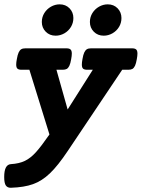

<svg xmlns="http://www.w3.org/2000/svg" viewBox="-23 -677 663 897"><path d="M619.1 -426.3Q619.1 -416.5 616.2 -400.9Q612.8 -380.4 607.7 -369.6Q602.5 -358.9 595.5 -355Q588.4 -351.1 576.7 -351.1H547.9L293.9 27.8Q247.6 97.2 210.2 132.8Q172.9 168.5 131.3 183.3Q89.8 198.2 27.8 200.2Q12.2 200.7 4.4 189.7Q-3.4 178.7 -3.4 149.9Q-3.4 91.8 27.8 89.8Q66.9 87.4 93.5 74.5Q120.1 61.5 145 33.9Q169.9 6.3 208 -48.8L114.3 -351.1H77.6Q64.5 -351.1 58.6 -356.2Q52.7 -361.3 52.7 -375.5Q52.7 -385.7 55.7 -400.9Q59.1 -421.4 64.2 -432.1Q69.3 -442.9 76.4 -447Q83.5 -451.2 95.2 -451.2H287.6Q300.8 -451.2 306.6 -445.8Q312.5 -440.4 312.5 -426.3Q312.5 -416.5 309.6 -400.9Q306.2 -380.4 301 -369.6Q295.9 -358.9 288.8 -355Q281.7 -351.1 270 -351.1H240.7L293 -165.5L410.6 -351.1H384.3Q371.1 -351.1 365.2 -356.2Q359.4 -361.3 359.4 -375.5Q359.4 -385.7 362.3 -400.9Q365.7 -421.4 370.8 -432.1Q376 -442.9 383.1 -447Q390.1 -451.2 401.9 -451.2H594.2Q607.4 -451.2 613.3 -445.8Q619.1 -440.4 619.1 -426.3ZM319.8 -592.8Q319.8 -569.8 308.3 -551Q296.9 -532.2 277.6 -521.2Q258.3 -510.3 236.8 -510.3Q209 -510.3 190.7 -528.8Q172.4 -547.4 172.4 -574.2Q172.4 -597.2 184.1 -616Q195.8 -634.8 215.1 -645.8Q234.4 -656.7 255.9 -656.7Q283.7 -656.7 301.8 -638.2Q319.8 -619.6 319.8 -592.8ZM544.4 -592.8Q544.4 -569.8 533 -551Q521.5 -532.2 502.2 -521.2Q482.9 -510.3 461.4 -510.3Q433.6 -510.3 415.3 -528.8Q397 -547.4 397 -574.2Q397 -597.2 408.7 -616Q420.4 -634.8 439.7 -645.8Q459 -656.7 480.5 -656.7Q508.3 -656.7 526.4 -638.2Q544.4 -619.6 544.4 -592.8Z"/></svg>

Font: Courier Prime
Style: Bold Italic
Weight: 700
Italic angle: -10°
Designer: Alan Dague-Greene
Foundry: Quote-Unquote Apps
Version: Version 3.018